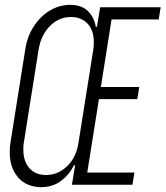

<svg xmlns="http://www.w3.org/2000/svg" viewBox="-20 -760 681 790"><path d="M20 -134Q20 -154 23 -173L84 -557Q92 -610 119 -651.5Q146 -693 185 -716.5Q224 -740 269 -740Q316 -740 342 -714Q368 -688 374 -650H379L392 -730H641L633 -680H439L395 -402H553L545 -352H387L339 -50H533L525 0H276L289 -80H284Q266 -42 231.5 -16Q197 10 150 10Q90 10 55 -29.5Q20 -69 20 -134ZM303 -173 364 -557Q366 -567 366 -587Q366 -635 340.5 -662.5Q315 -690 272 -690Q222 -690 185.5 -653Q149 -616 139 -557L78 -173Q76 -163 76 -144Q76 -96 101 -68Q126 -40 169 -40Q219 -40 256.5 -76.5Q294 -113 303 -173Z"/></svg>

Font: JetBrains Mono Extra Light
Style: Italic
Weight: 200
Italic angle: -9°
Monospace: yes
Designer: Philipp Nurullin, Konstantin Bulenkov
Foundry: JetBrains
Version: 2.002